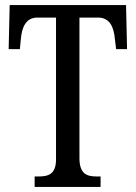

<svg xmlns="http://www.w3.org/2000/svg" viewBox="-20 -734 534 754"><path d="M116 0H375V-41H360C322 -41 292 -50 292 -113V-665H365C412 -665 427 -626 431 -582L436 -541H479L475 -714H18L14 -541H58L62 -582C66 -626 81 -665 127 -665H200V-108C200 -49 169 -41 131 -41H116Z"/></svg>

Font: Noto Serif Tamil ExtraCondensed
Style: Italic
Weight: 400
Width: 2
Italic angle: -12°
Designer: Indian Type Foundry, Tom Grace, and the Monotype Design Team
Foundry: Monotype Imaging Inc.
Version: Version 2.003